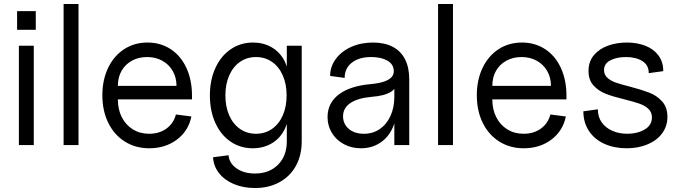

<svg xmlns="http://www.w3.org/2000/svg" viewBox="-20 -730 3423 966"><path d="M75 -500H150V0H75ZM66 -674H160V-580H66Z M300 -710H375V0H300Z M495 -251Q495 -328 524 -388.5Q553 -449 604.5 -482.5Q656 -516 722 -516Q788 -516 839 -482.5Q890 -449 918 -388Q946 -327 946 -248V-230H573Q573 -179 593 -140Q613 -101 648.5 -79Q684 -57 730 -57Q782 -57 818 -83.5Q854 -110 865 -154L943 -144Q928 -71 870 -27.5Q812 16 731 16Q662 16 608.5 -17.5Q555 -51 525 -111.5Q495 -172 495 -251ZM720 -443Q677 -443 643.5 -424.5Q610 -406 591.5 -373.5Q573 -341 573 -298H868Q868 -340 849 -373Q830 -406 796.5 -424.5Q763 -443 720 -443Z M1052 61 1130 51Q1133 91 1170 117Q1207 143 1263 143Q1335 143 1379 98.5Q1423 54 1423 -19V-500H1498V-19Q1498 51 1469 104Q1440 157 1386.5 186.5Q1333 216 1263 216Q1204 216 1156.5 196Q1109 176 1081.5 140.5Q1054 105 1052 61ZM1036 -250Q1036 -327 1063.5 -387.5Q1091 -448 1140.5 -482Q1190 -516 1253 -516Q1305 -516 1346 -492.5Q1387 -469 1409.5 -427Q1432 -385 1432 -330V-170Q1432 -116 1409 -73.5Q1386 -31 1345 -7.5Q1304 16 1252 16Q1189 16 1140 -17.5Q1091 -51 1063.5 -111.5Q1036 -172 1036 -250ZM1422 -250Q1422 -307 1402.5 -351Q1383 -395 1348 -419Q1313 -443 1268 -443Q1223 -443 1188 -419Q1153 -395 1133.5 -351Q1114 -307 1114 -250Q1114 -193 1133.5 -149Q1153 -105 1188 -81Q1223 -57 1268 -57Q1313 -57 1348 -81Q1383 -105 1402.5 -149Q1422 -193 1422 -250Z M1628 -141Q1628 -212 1685 -255Q1742 -298 1847 -307Q1888 -311 1913.5 -320Q1939 -329 1951 -343Q1963 -357 1961 -377Q1959 -408 1928 -425.5Q1897 -443 1847 -443Q1786 -443 1750 -414.5Q1714 -386 1714 -338L1641 -348Q1641 -395 1669.5 -433.5Q1698 -472 1747 -494Q1796 -516 1857 -516Q1915 -516 1956 -494.5Q1997 -473 2018 -431.5Q2039 -390 2039 -331V0H1964V-140L1974 -180Q1974 -123 1951.5 -78.5Q1929 -34 1888.5 -9Q1848 16 1796 16Q1749 16 1710.5 -4.5Q1672 -25 1650 -61Q1628 -97 1628 -141ZM1964 -243V-313L1979 -326Q1979 -289 1947.5 -268.5Q1916 -248 1852 -243Q1781 -237 1743.5 -212Q1706 -187 1706 -145Q1706 -106 1735 -81.5Q1764 -57 1811 -57Q1856 -57 1890.5 -80.5Q1925 -104 1944.5 -146.5Q1964 -189 1964 -243Z M2184 -710H2259V0H2184Z M2379 -251Q2379 -328 2408 -388.5Q2437 -449 2488.5 -482.5Q2540 -516 2606 -516Q2672 -516 2723 -482.5Q2774 -449 2802 -388Q2830 -327 2830 -248V-230H2457Q2457 -179 2477 -140Q2497 -101 2532.5 -79Q2568 -57 2614 -57Q2666 -57 2702 -83.5Q2738 -110 2749 -154L2827 -144Q2812 -71 2754 -27.5Q2696 16 2615 16Q2546 16 2492.5 -17.5Q2439 -51 2409 -111.5Q2379 -172 2379 -251ZM2604 -443Q2561 -443 2527.5 -424.5Q2494 -406 2475.5 -373.5Q2457 -341 2457 -298H2752Q2752 -340 2733 -373Q2714 -406 2680.5 -424.5Q2647 -443 2604 -443Z M2915 -170 2988 -180Q2988 -141 3008 -113.5Q3028 -86 3061.5 -71.5Q3095 -57 3136 -57Q3187 -57 3223.5 -78.5Q3260 -100 3260 -139Q3260 -166 3242 -182.5Q3224 -199 3197 -208.5Q3170 -218 3122 -230Q3064 -244 3028 -258Q2992 -272 2966.5 -299.5Q2941 -327 2941 -373Q2941 -421 2968.5 -453Q2996 -485 3039.5 -500.5Q3083 -516 3134 -516Q3185 -516 3226.5 -500Q3268 -484 3292.5 -451.5Q3317 -419 3317 -372L3244 -362Q3244 -403 3211.5 -423Q3179 -443 3129 -443Q3083 -443 3051 -426.5Q3019 -410 3019 -377Q3019 -354 3036 -338.5Q3053 -323 3079.5 -314Q3106 -305 3150 -294Q3210 -278 3247.5 -263.5Q3285 -249 3311.5 -219.5Q3338 -190 3338 -142Q3338 -96 3312 -60Q3286 -24 3239 -4Q3192 16 3133 16Q3071 16 3021.5 -6Q2972 -28 2943.5 -70.5Q2915 -113 2915 -170Z"/></svg>

Font: Uncut Sans Variable
Style: Regular
Weight: 400
Designer: Kasper Nordkvist
Foundry: UNCUT.wtf
Version: Version 1.304;Glyphs 3.2 (3246)